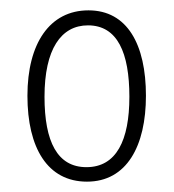

<svg xmlns="http://www.w3.org/2000/svg" viewBox="-20 -744 336 371"><path d="M262 -559C262 -658 226 -724 151 -724C76 -724 33 -660 33 -559C33 -458 72 -393 148 -393C225 -393 262 -462 262 -559ZM66 -557C66 -649 98 -695 150 -695C207 -695 230 -642 230 -557C230 -473 205 -421 147 -421C91 -421 66 -470 66 -557Z"/></svg>

Font: Noto Sans Myanmar ExtraCondensed ExtraLight
Style: Regular
Weight: 200
Width: 2
Designer: Monotype Design Team
Foundry: Monotype Imaging Inc.
Version: Version 2.107